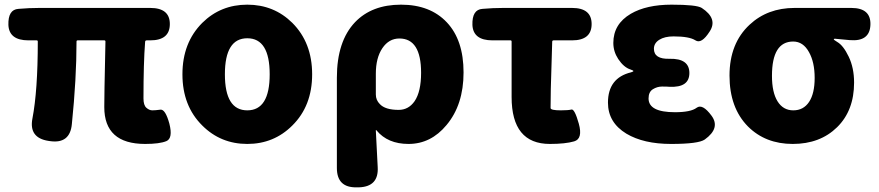

<svg xmlns="http://www.w3.org/2000/svg" viewBox="-20 -603 3767 823"><path d="M602 14Q427 14 427 -144Q427 -187 428 -230L432 -425Q432 -430 427 -430H313Q308 -430 308 -425Q308 -266 288 -71Q280 14 195 2L188 1Q103 -12 119 -95Q142 -215 142 -425Q142 -430 137 -430H102Q19 -430 16 -496Q14 -562 59 -565Q105 -569 149 -569H624Q708 -569 708 -500Q708 -430 624 -430H609Q602 -430 602 -423Q595 -333 595 -181Q595 -152 607.5 -141Q620 -130 633 -130Q646 -130 668 -133Q689 -135 706 -73Q722 -10 693 2Q664 14 602 14Z M847 -65Q762 -149 762 -284.5Q762 -420 847 -505Q926 -583 1040 -583Q1154 -583 1233 -505Q1318 -420 1318 -284.5Q1318 -149 1233 -65Q1154 14 1040 14Q926 14 847 -65ZM944 -284.5Q944 -130 1040 -130Q1136 -130 1136 -284.5Q1136 -439 1040 -439Q944 -439 944 -284.5Z M1509 200Q1424 202 1424 117V-270Q1424 -426 1502 -508Q1574 -583 1699 -583Q1824 -583 1895.5 -507Q1967 -431 1967 -292.5Q1967 -154 1894 -67Q1827 14 1731 14Q1642 14 1594 -44Q1591 -48 1591 -43L1599 113Q1604 197 1519 200ZM1689 -132Q1731 -132 1757 -169Q1785 -210 1785 -291Q1785 -438 1692 -438Q1647 -438 1619 -396.5Q1591 -355 1591 -287V-198Q1591 -174 1608 -157Q1631 -132 1689 -132Z M2337 14Q2173 14 2173 -187V-425Q2173 -430 2168 -430H2091Q2008 -430 2005 -496Q2003 -562 2048 -565Q2093 -569 2137 -569H2432Q2516 -569 2516 -500Q2516 -430 2432 -430H2353Q2347 -430 2347 -424L2341 -222Q2340 -181 2340 -140Q2340 -130 2384 -130Q2416 -130 2429.5 -133.5Q2443 -137 2461 -73Q2479 -8 2441 3Q2403 14 2337 14Z M2665 -30Q2586 -78 2586 -163Q2586 -269 2685 -293Q2695 -296 2695 -298.5Q2695 -301 2683 -305Q2654 -314 2630 -350Q2609 -382 2609 -419Q2609 -500 2684 -544Q2751 -583 2858.5 -583Q2966 -583 2988 -569Q3058 -523 3022 -468Q2987 -413 2961 -430Q2935 -447 2867 -447Q2829 -447 2806 -432.5Q2783 -418 2783 -394Q2783 -349 2850 -351Q2935 -353 2935 -290Q2935 -227 2850 -231Q2839 -232 2818 -232Q2797 -232 2778.5 -220.5Q2760 -209 2760 -181Q2760 -122 2873 -122Q2941 -122 2966 -141Q2991 -160 3030 -107Q3069 -54 3001 -5Q2974 14 2856.5 14Q2739 14 2665 -30Z M3186 -61Q3107 -141 3107 -279Q3107 -417 3193 -497Q3270 -569 3386 -569H3629Q3714 -569 3711 -496Q3708 -424 3623 -431L3559 -437Q3554 -437 3554 -434.5Q3554 -432 3569 -423Q3595 -408 3618 -360Q3641 -312 3641 -249Q3641 -129 3568 -57.5Q3495 14 3378 14Q3261 14 3186 -61ZM3448 -379Q3423 -425 3380 -425Q3289 -425 3289 -278Q3289 -207 3313 -168.5Q3337 -130 3380.5 -130Q3424 -130 3448 -166Q3472 -202 3472 -269Q3472 -336 3448 -379Z"/></svg>

Font: Resource Han Rounded JP Heavy
Style: Regular
Weight: 900
Designer: Cyano Hao (round all glyphs); Ryoko NISHIZUKA 西塚涼子 (kana, bopomofo & ideographs); Paul D. Hunt (Latin, Greek & Cyrillic)
Foundry: Cyano Hao
Version: 0.990